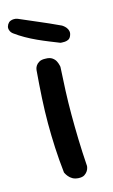

<svg xmlns="http://www.w3.org/2000/svg" viewBox="-122 -727 453 770"><g transform="rotate(-15 104.5 -342.5)"><path d="M104 -1Q90 -2 80.5 -7.5Q71 -13 65 -20.5Q59 -28 56.5 -33Q54 -38 54 -38Q48 -92 45.5 -143Q43 -194 43 -244.5Q43 -295 46 -349Q49 -403 54 -463Q54 -463 55 -468.5Q56 -474 60.5 -481Q65 -488 74.5 -493.5Q84 -499 101 -498Q118 -498 128 -491Q138 -484 142.5 -474.5Q147 -465 148.5 -458Q150 -451 150 -451Q147 -401 145 -353Q143 -305 143 -255Q143 -205 144.5 -151.5Q146 -98 150 -39Q150 -39 149 -33Q148 -27 143.5 -19.5Q139 -12 130 -6Q121 0 104 -1ZM175 -544Q155 -552 132.5 -561Q110 -570 87 -580.5Q64 -591 42 -603.5Q20 -616 1 -630Q1 -630 -2.5 -633Q-6 -636 -9 -641.5Q-12 -647 -12.5 -654Q-13 -661 -8 -670Q-3 -678 4 -681Q11 -684 18.5 -684Q26 -684 30.5 -682.5Q35 -681 35 -681Q71 -665 110.5 -648.5Q150 -632 199 -609Q199 -609 204 -605.5Q209 -602 214.5 -595.5Q220 -589 222 -579.5Q224 -570 218 -558Q214 -550 207 -547Q200 -544 193 -543.5Q186 -543 180.5 -543.5Q175 -544 175 -544Z"/></g></svg>

Font: Sour Gummy
Style: Regular
Weight: 400
Designer: Stefie Justprince
Foundry: Eifetstype
Version: Version 1.000